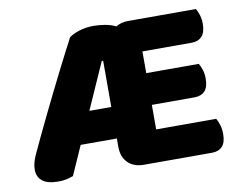

<svg xmlns="http://www.w3.org/2000/svg" viewBox="-70 -705 1016 810"><g transform="rotate(-10 437.5 -300.5)"><path d="M485 3Q442 3 417 -22Q392 -47 392 -90V-126H237L182 -2Q168 3 153.5 6.5Q139 10 118 10Q72 10 50 -7.5Q28 -25 28 -56Q28 -70 31.5 -84.5Q35 -99 43 -117Q56 -145 74.5 -184.5Q93 -224 115 -269Q137 -314 160 -361Q183 -408 204.5 -450Q226 -492 243.5 -526.5Q261 -561 272 -581Q286 -592 314.5 -601.5Q343 -611 378 -611Q398 -611 424 -607Q450 -603 472 -592Q495 -606 524 -606H815Q822 -595 827.5 -578Q833 -561 833 -540Q833 -503 817 -486Q801 -469 773 -469H562V-376H787Q794 -365 799.5 -348Q805 -331 805 -310Q805 -273 789 -256.5Q773 -240 745 -240H562V-135H819Q826 -124 831.5 -106Q837 -88 837 -67Q837 -30 821 -13.5Q805 3 777 3ZM298 -261H392V-459H386Z"/></g></svg>

Font: Baloo Tammudu 2 ExtraBold
Style: Regular
Weight: 800
Designer: Maithili Shingre, Omkar Shende and Ek Type
Foundry: Ek Type
Version: Version 1.640;hotconv 1.0.111;makeotfexe 2.5.65597; ttfautoh